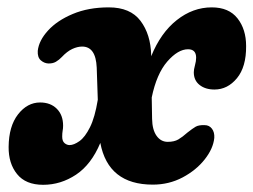

<svg xmlns="http://www.w3.org/2000/svg" viewBox="-20 -500 705 534"><path d="M400.5 -347V-343.5Q427 -409 471.8 -444.2Q516.5 -479.5 569 -479.5Q616.5 -479.5 640.5 -449Q664.5 -418.5 664.5 -372Q665 -314 639 -282.5Q613 -251 576.5 -251Q551 -251 535 -263.8Q519 -276.5 519 -299Q519 -306.5 522.2 -318.2Q525.5 -330 525.5 -339.5Q525.5 -363 503 -363Q475 -363 445.2 -328.8Q415.5 -294.5 402 -229L403 -169.5Q403.5 -139 415.5 -122.2Q427.5 -105.5 446.5 -105.5Q464.5 -105.5 476 -112.2Q487.5 -119 501.5 -131.5Q515.5 -142.5 524 -147.5Q532.5 -152.5 549 -152Q562 -152 569.5 -142Q577 -132 576 -116.5Q573 -86.5 549.2 -56.5Q525.5 -26.5 487.8 -6.5Q450 13.5 405 13.5Q281 13.5 259 -102.5Q234 -42.5 191.5 -14.2Q149 14 100 14Q51.5 14 27.5 -15.8Q3.5 -45.5 4 -91.5Q4.5 -149 30.2 -182Q56 -215 91.5 -215Q120.5 -215 138 -197.5Q155.5 -180 155.5 -150.5Q155.5 -143 154.2 -136.2Q153 -129.5 153 -120Q153 -107.5 159.5 -102Q166 -96.5 173.5 -96.5Q185.5 -96.5 201 -107.5Q216.5 -118.5 230.2 -146Q244 -173.5 252 -222.5L249 -312Q246.5 -370.5 208.5 -370.5Q195.5 -370.5 181 -363.8Q166.5 -357 152 -341.5Q144.5 -333.5 135.5 -328.2Q126.5 -323 114 -323.5Q103 -324 93.5 -332.2Q84 -340.5 85 -358.5Q88 -387 113.5 -415Q139 -443 182.5 -461.2Q226 -479.5 282.5 -479.5Q342.5 -479.5 370.8 -442Q399 -404.5 400.5 -347Z"/></svg>

Font: Fraunces 9pt S100
Style: Bold Italic
Weight: 700
Italic angle: -16°
Version: Version 1.000; ttfautohint (v1.8.3)